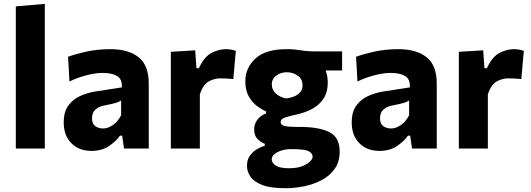

<svg xmlns="http://www.w3.org/2000/svg" viewBox="-20 -766 2737 990"><path d="M61.5 0V-733L211 -746V0Z M451.5 12Q387 12 347.8 -27.8Q308.5 -67.5 308.5 -134.5Q308.5 -191 333.8 -223.8Q359 -256.5 396.2 -272.2Q433.5 -288 469.5 -294L608.5 -315.5Q610.5 -359 583 -374.5Q555.5 -390 508.5 -390Q474 -390 429.8 -379Q385.5 -368 338 -346L331 -473.5Q368 -487 425.5 -499.8Q483 -512.5 549 -512.5Q642.5 -512.5 694.8 -470.8Q747 -429 747 -335V0H619.5L610 -66.5H598.5Q578.5 -37.5 541.8 -12.8Q505 12 451.5 12ZM511 -103.5Q537.5 -103.5 562.8 -121.8Q588 -140 604.5 -171.5V-248Q595.5 -241 578 -235.8Q560.5 -230.5 513 -221Q486 -215.5 470.2 -199.2Q454.5 -183 454.5 -156Q454.5 -127 471.8 -115.2Q489 -103.5 511 -103.5Z M861 0V-499L986.5 -506.5L993 -414.5H1005.5Q1034.5 -475.5 1072.2 -494Q1110 -512.5 1143.5 -512.5Q1154.5 -512.5 1168.8 -510.5Q1183 -508.5 1196 -503.5L1183 -358.5Q1163.5 -360 1148 -361Q1132.5 -362 1115 -362Q1087 -362 1057.8 -347Q1028.5 -332 1010.5 -280.5V0Z M1451 204.5Q1375.5 204.5 1332.5 188Q1289.5 171.5 1271.5 145.2Q1253.5 119 1253.5 89.5Q1253.5 56.5 1269.5 35.2Q1285.5 14 1307.2 2Q1329 -10 1345.5 -15V-25Q1330 -29 1310.2 -47Q1290.5 -65 1290.5 -99Q1290.5 -124 1305 -146Q1319.5 -168 1352 -181.5V-191.5Q1330.5 -200.5 1305.5 -219Q1280.5 -237.5 1262.8 -268.8Q1245 -300 1245 -346.5Q1245 -416.5 1297.5 -464.5Q1350 -512.5 1458 -512.5Q1486 -512.5 1507 -510Q1527.5 -507 1550.2 -504Q1573 -501 1607 -501H1744V-402.5H1659Q1670 -374.5 1670 -339.5Q1670 -291 1648.5 -258Q1627 -225 1590.2 -205Q1553.5 -185 1508.5 -175.5Q1467 -166.5 1447 -159Q1427 -151.5 1427 -136.5Q1427 -122 1446.5 -116.8Q1466 -111.5 1508.5 -111.5H1528.5Q1624 -111.5 1677.8 -85Q1731.5 -58.5 1731.5 16Q1731.5 67.5 1706.5 103.5Q1681.5 139.5 1640.2 161.8Q1599 184 1549.5 194.2Q1500 204.5 1451 204.5ZM1455.5 -258.5Q1473 -260 1492.8 -267.2Q1512.5 -274.5 1526.2 -288.8Q1540 -303 1540 -325.5Q1540 -359.5 1514.5 -376.5Q1489 -393.5 1458.5 -393.5Q1429 -393.5 1405.2 -376.8Q1381.5 -360 1381.5 -330Q1381.5 -301 1404 -282.2Q1426.5 -263.5 1455.5 -258.5ZM1469.5 101.5Q1511 101.5 1538 91Q1565 80.5 1578.5 66.8Q1592 53 1592 43Q1592 24.5 1571.8 13.8Q1551.5 3 1486 3H1470.5Q1450 4 1429.2 10.8Q1408.5 17.5 1394.8 29Q1381 40.5 1381 55.5Q1381 73.5 1402 87.5Q1423 101.5 1469.5 101.5Z M1936.5 12Q1872 12 1832.8 -27.8Q1793.5 -67.5 1793.5 -134.5Q1793.5 -191 1818.8 -223.8Q1844 -256.5 1881.2 -272.2Q1918.5 -288 1954.5 -294L2093.5 -315.5Q2095.5 -359 2068 -374.5Q2040.5 -390 1993.5 -390Q1959 -390 1914.8 -379Q1870.5 -368 1823 -346L1816 -473.5Q1853 -487 1910.5 -499.8Q1968 -512.5 2034 -512.5Q2127.5 -512.5 2179.8 -470.8Q2232 -429 2232 -335V0H2104.5L2095 -66.5H2083.5Q2063.5 -37.5 2026.8 -12.8Q1990 12 1936.5 12ZM1996 -103.5Q2022.5 -103.5 2047.8 -121.8Q2073 -140 2089.5 -171.5V-248Q2080.5 -241 2063 -235.8Q2045.5 -230.5 1998 -221Q1971 -215.5 1955.2 -199.2Q1939.5 -183 1939.5 -156Q1939.5 -127 1956.8 -115.2Q1974 -103.5 1996 -103.5Z M2346 0V-499L2471.5 -506.5L2478 -414.5H2490.5Q2519.5 -475.5 2557.2 -494Q2595 -512.5 2628.5 -512.5Q2639.5 -512.5 2653.8 -510.5Q2668 -508.5 2681 -503.5L2668 -358.5Q2648.5 -360 2633 -361Q2617.5 -362 2600 -362Q2572 -362 2542.8 -347Q2513.5 -332 2495.5 -280.5V0Z"/></svg>

Font: Heraclito
Style: Bold
Weight: 700
Designer: Kostas Bartsokas (font) & Cristiano Sobral (main changes)
Foundry: Kostas Bartsokas (font) & Cristiano Sobral (main changes)
Version: Version 1.00;July 8, 2020;FontCreator 13.0.0.2655 64-bit